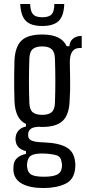

<svg xmlns="http://www.w3.org/2000/svg" viewBox="-20 -781 437 968"><path d="M199 167Q132 167 92.5 146Q53 125 48 83Q47 70 48 58Q49 31 66.5 15.5Q84 0 111 -5V-19Q63 -31 59 -71Q57 -80 59 -90Q61 -110 75 -124.5Q89 -139 111 -143V-156Q82 -170 68.5 -198.5Q55 -227 53 -271Q52 -311 51.5 -341Q51 -371 51.5 -402.5Q52 -434 53 -478Q57 -547 89 -577Q121 -607 193 -607Q290 -607 316 -548H330Q331 -572 348 -586Q365 -600 392 -600V-539H382Q332 -539 332 -467Q333 -418 333.5 -385Q334 -352 333.5 -326.5Q333 -301 331 -271Q328 -202 296 -171.5Q264 -141 193 -141Q189 -141 185 -141Q181 -141 178 -142Q147 -141 134.5 -131Q122 -121 122 -104V-98Q122 -79 141 -71.5Q160 -64 204 -63Q277 -60 315.5 -38Q354 -16 359 37Q360 43 360 50.5Q360 58 359 67Q354 125 309 146Q264 167 199 167ZM193 -202Q225 -202 240.5 -215.5Q256 -229 257 -263Q261 -368 257 -485Q256 -519 240.5 -533Q225 -547 193 -547Q160 -547 144.5 -533Q129 -519 128 -485Q124 -368 128 -263Q129 -229 144.5 -215.5Q160 -202 193 -202ZM201 110Q246 110 267.5 99.5Q289 89 292 62Q294 51 291 39Q288 10 266.5 2.5Q245 -5 201 -7Q158 -8 139 2Q120 12 117 41Q115 52 117 63Q120 90 139 100Q158 110 201 110ZM82 -761H132Q133 -724 146.5 -709Q160 -694 193 -694Q227 -694 240.5 -709Q254 -724 254 -761H304Q302 -701 276 -675.5Q250 -650 193 -650Q136 -650 110.5 -675.5Q85 -701 82 -761Z"/></svg>

Font: Big Shoulders Display Medium
Style: Regular
Weight: 500
Designer: Patric King
Foundry: XO Type Co
Version: Version 1.000; ttfautohint (v1.8.2)